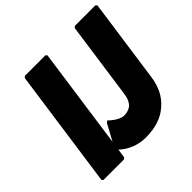

<svg xmlns="http://www.w3.org/2000/svg" viewBox="-204 -1040 1269 1269"><g transform="rotate(-45 430.5 -405.0)"><path d="M852 -832H660L649 -822L573 -284C568 -245 555 -219 535 -201C518 -189 496 -182 472 -182C425 -182 372 -236 372 -236L369 -239L356 -228L294 -114L394 -822L385 -832H193L182 -822L64 12L73 22H265L276 12L285 -50C306 -30 369 22 470 22C557 22 628 0 679 -45L687 -52C736 -95 767 -156 778 -235L861 -822Z"/></g></svg>

Font: Hussar Woodtype
Style: UltraObl
Weight: 900
Foundry: Cannot Into Space Fonts
Version: Version 1.07